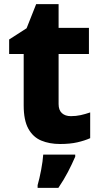

<svg xmlns="http://www.w3.org/2000/svg" viewBox="-20 -776 486 924"><path d="M321 -217Q346 -217 368.5 -222Q391 -227 414 -235V-111Q387 -99 352 -91Q317 -83 269 -83Q218 -83 178.5 -99.5Q139 -116 116.5 -156.5Q94 -197 94 -269V-516H24V-586L108 -640L154 -756H262V-642H408V-516H262V-275Q262 -246 278 -231.5Q294 -217 321 -217ZM342 -22Q326 15 307 51.5Q288 88 261 128H161V115Q170 84 178 41.5Q186 -1 188 -32H342Z"/></svg>

Font: Noto Sans Telugu UI ExtraBold
Style: Regular
Weight: 800
Designer: Jelle Bosma - Monotype Design Team
Foundry: Monotype Imaging Inc.
Version: Version 2.005; ttfautohint (v1.8.4.7-5d5b)